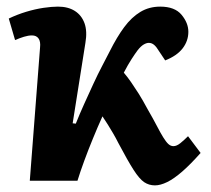

<svg xmlns="http://www.w3.org/2000/svg" viewBox="-20 -546 636 580"><path d="M199.5 -173.5 209 -172.5Q220.5 -201.5 234.3 -232Q248 -262.5 261.8 -292.2Q275.5 -322 288.8 -347.2Q302 -372.5 311.5 -391Q333 -434 355.2 -464Q377.5 -494 404 -510Q430.5 -526 464 -526Q508 -526 528.5 -501.3Q549 -476.5 549 -450Q549 -422.5 531.8 -400Q514.5 -377.5 479 -363.5L461 -390.5Q453 -404 445.8 -410.2Q438.5 -416.5 429.5 -416.5Q422.5 -416.5 414 -411.5Q405.5 -406.5 396 -394.5Q388.5 -384.5 377.8 -368Q367 -351.5 354 -326.5Q365.5 -313 376 -297.8Q386.5 -282.5 398.8 -263.3Q411 -244 426 -216Q442.5 -187.5 453.5 -166.3Q464.5 -145 473 -131.3Q481.5 -117.5 488.5 -111Q495.5 -104.5 504 -104.5Q513.5 -104.5 524.8 -113.5Q536 -122.5 548 -134.5L586 -84Q555.5 -49.5 530.5 -27.8Q505.5 -6 485 4Q464.5 14 448 14Q430 14 415.5 4.3Q401 -5.5 383.3 -33.2Q365.5 -61 337.5 -114Q329.5 -130 321.5 -143.5Q313.5 -157 305.8 -169.5Q298 -182 289.5 -194.5Q275 -162.5 260.8 -127.7Q246.5 -93 234.5 -60.2Q222.5 -27.5 214 0H70L101 -402.5Q103 -420.5 96.5 -429.7Q90 -439 76.5 -439Q65.5 -439 52.5 -435Q39.5 -431 25.5 -425L6.5 -490Q31.5 -502 58.8 -510.3Q86 -518.5 111.3 -522.3Q136.5 -526 155 -526Q185.5 -526 206 -513Q226.5 -500 235.3 -475.8Q244 -451.5 238 -416.5Z"/></svg>

Font: Literata
Style: Italic
Weight: 400
Italic angle: -2°
Designer: Latin by Veronika Burian and Jose Scaglione. Greek by Irene Vlachou. Cyrillic by Vera Evstafieva
Foundry: TypeTogether
Version: Version 3.103;gftools[0.9.29]